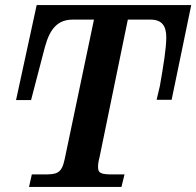

<svg xmlns="http://www.w3.org/2000/svg" viewBox="-20 -734 771 754"><path d="M94 0H457L469 -49H425C375 -49 365 -54 365 -79C365 -86 366 -99 371 -117L482 -657H571C615 -657 633 -633 633 -588C633 -544 622 -478 608 -397L595 -342H654L731 -714H124L43 -341H102L156 -548C176 -623 208 -657 266 -657H349L234 -109C222 -51 202 -49 150 -49H105Z"/></svg>

Font: Noto Serif Semi
Style: Italic
Weight: 600
Italic angle: -12°
Designer: Monotype Design Team
Foundry: Monotype Imaging Inc.
Version: Version 1.901